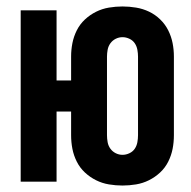

<svg xmlns="http://www.w3.org/2000/svg" viewBox="-20 -562 590 594"><path d="M359 12Q338 12 317 8.5Q296 5 277 -4.5Q258 -14 242.5 -28.5Q227 -43 217.5 -62Q208 -81 204 -101.5Q200 -122 200 -144V-217H155V0H44V-530H155V-313H200V-387Q200 -408 204 -428.5Q208 -449 217.5 -468Q227 -487 242.5 -501.5Q258 -516 277 -525.5Q296 -535 317 -538.5Q338 -542 359 -542Q380 -542 401 -538.5Q422 -535 441 -526Q460 -517 475.5 -502Q491 -487 500.5 -468Q510 -449 514 -428.5Q518 -408 518 -387V-144Q518 -122 514 -101.5Q510 -81 500.5 -62Q491 -43 475.5 -28.5Q460 -14 441 -4.5Q422 5 401 8.5Q380 12 359 12ZM359 -83Q370 -83 380.5 -88Q391 -93 397 -102Q403 -111 405 -122Q407 -133 407 -144V-387Q407 -397 405 -408Q403 -419 397 -428Q391 -437 380.5 -442Q370 -447 359 -447Q348 -447 338 -442Q328 -437 321.5 -428Q315 -419 313 -408Q311 -397 311 -387V-144Q311 -133 313 -122Q315 -111 321.5 -102Q328 -93 338 -88Q348 -83 359 -83Z"/></svg>

Font: Lode Term
Style: Bold
Weight: 700
Monospace: yes
Designer: Belleve Invis
Foundry: Belleve Invis
Version: Version 29.2.0